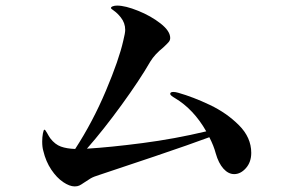

<svg xmlns="http://www.w3.org/2000/svg" viewBox="-20 -738 1040 687"><path d="M879 -191Q879 -158 860 -136.5Q841 -115 818 -115Q797 -115 779.5 -134.5Q762 -154 752 -189Q745 -216 729 -247Q662 -222 533.5 -178.5Q405 -135 335 -112Q315 -106 304 -99.5Q293 -93 280 -84Q270 -77 263.5 -74Q257 -71 247 -71Q229 -71 206 -86.5Q183 -102 163.5 -131Q144 -160 135 -198Q131 -211 131 -232Q131 -247 133.5 -260.5Q136 -274 139 -274Q142 -274 148.5 -262Q155 -250 160 -243Q177 -221 198 -213.5Q219 -206 249 -205Q312 -302 359 -413.5Q406 -525 421 -592Q428 -620 428 -631Q428 -656 412 -676Q400 -691 388.5 -699Q377 -707 377 -709Q377 -713 383.5 -715.5Q390 -718 399 -718Q428 -718 474 -699.5Q520 -681 554.5 -654Q589 -627 589 -602Q589 -594 583.5 -587.5Q578 -581 564 -568Q534 -544 518 -518Q480 -452 415 -362.5Q350 -273 291 -206Q374 -211 489.5 -226Q605 -241 718 -268Q673 -347 606 -387Q599 -391 594 -395Q589 -399 589 -402Q589 -409 600 -409Q608 -409 618 -406Q671 -391 731 -362.5Q791 -334 835 -290Q879 -246 879 -191Z"/></svg>

Font: Shippori Mincho
Style: Bold
Weight: 700
Designer: FONTDASU
Foundry: FONTDASU / Google Inc. / but / Adobe
Version: Version 3.110; ttfautohint (v1.8.3)